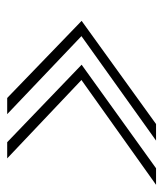

<svg xmlns="http://www.w3.org/2000/svg" viewBox="13 -514 454 534"><g transform="rotate(-90 240.0 -247.0)"><path d="M-7 -40 284.5 -247.5 66.5 -454H111.5L327 -247L39 -40ZM116 -40 406.5 -247.5 189.5 -454H234.5L449 -247L162 -40Z"/></g></svg>

Font: Anybody ExtraExpanded ExtraLight
Style: Italic
Weight: 200
Width: 8
Italic angle: -10°
Designer: Tyler Finck
Foundry: Etcetera Type Company
Version: Version 1.010; ttfautohint (v1.8.3) -l 8 -r 50 -G 200 -x 14 